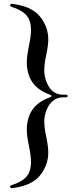

<svg xmlns="http://www.w3.org/2000/svg" viewBox="-20 -885 420 1010"><path d="M33 97Q33 92 41 89Q95 72 119 44.5Q143 17 143 -33Q143 -65 132 -118Q131 -124 126 -151Q121 -178 121 -202Q121 -329 240 -372Q251 -376 251 -380Q251 -384 240 -388Q121 -431 121 -558Q121 -581 126 -608.5Q131 -636 132 -643Q143 -694 143 -727Q143 -777 119 -804.5Q95 -832 41 -849Q33 -852 33 -857Q33 -860 35 -862.5Q37 -865 40 -865Q50 -865 62 -862Q154 -847 194 -793.5Q234 -740 234 -678Q234 -649 224 -599Q213 -553 213 -516Q213 -467 238.5 -427Q264 -387 312 -387H324Q336 -387 336 -380Q336 -373 324 -373H312Q280 -373 258 -354Q236 -335 224.5 -305.5Q213 -276 213 -247Q213 -210 224 -162Q234 -112 234 -82Q234 -20 194 33.5Q154 87 62 102Q50 105 40 105Q37 105 35 102.5Q33 100 33 97Z"/></svg>

Font: Shippori Mincho B1 SemiBold
Style: Regular
Weight: 600
Designer: FONTDASU
Foundry: FONTDASU / Google Inc. / but / Adobe
Version: Version 3.110; ttfautohint (v1.8.3)